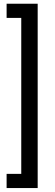

<svg xmlns="http://www.w3.org/2000/svg" viewBox="-20 -832 290 1005"><path d="M14.6 -812.5H177.2V152.3H14.6V78.1H91.3V-738.3H14.6Z"/></svg>

Font: RobotoCondensed-Regular
Style: Regular
Weight: 400
Designer: Google
Version: Version 2.001201; 2014